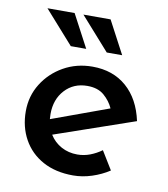

<svg xmlns="http://www.w3.org/2000/svg" viewBox="-75 -699 675 773"><g transform="rotate(10 262.5 -312.5)"><path d="M275 10Q203 10 151 -18.5Q99 -47 71 -97.5Q43 -148 43 -212Q43 -274 74.5 -324.5Q106 -375 159 -405Q212 -435 277 -435Q361 -435 416.5 -386.5Q472 -338 491 -250L164 -137Q182 -108 211.5 -92Q241 -76 277 -76Q304 -76 329 -85.5Q354 -95 376 -111L422 -36Q390 -15 351.5 -2.5Q313 10 275 10ZM144 -197 377 -282Q364 -311 338.5 -333Q313 -355 270 -355Q214 -355 178.5 -316.5Q143 -278 143 -218Q143 -207 144 -197ZM57 -635H168L239 -501H176ZM204 -635H315L386 -501H323Z"/></g></svg>

Font: Reem Kufi Ink
Style: Regular
Weight: 400
Designer: Khaled Hosny
Version: Version 1.7